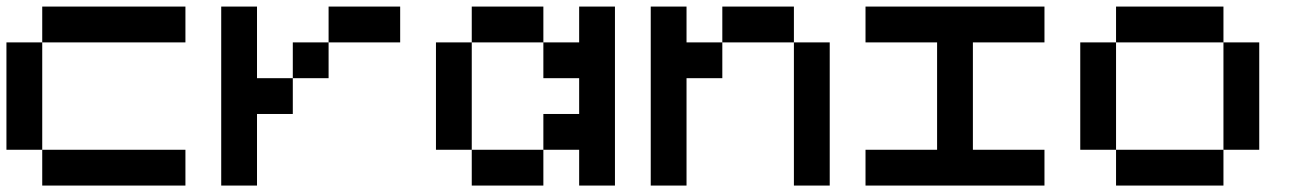

<svg xmlns="http://www.w3.org/2000/svg" viewBox="-20 -576 4040 596"><path d="M111.1 -111.1H0V-444.4H111.1ZM555.6 -444.4H111.1V-555.6H555.6ZM555.6 0H111.1V-111.1H555.6Z M1000 -333.3H888.9V-444.4H1000ZM1222.2 -444.4H1000V-555.6H1222.2ZM777.8 -222.2V0H666.7V-555.6H777.8V-333.3H888.9V-222.2Z M1444.4 -111.1H1333.3V-444.4H1444.4ZM1777.8 -333.3H1666.7V-444.4H1777.8V-555.6H1888.9V0H1777.8V-111.1H1666.7V-222.2H1777.8ZM1666.7 0H1444.4V-111.1H1666.7ZM1666.7 -444.4H1444.4V-555.6H1666.7Z M2111.1 -333.3V0H2000V-555.6H2111.1V-444.4H2222.2V-333.3ZM2555.6 0H2444.4V-444.4H2555.6ZM2444.4 -444.4H2222.2V-555.6H2444.4Z M2888.9 -444.4H2666.7V-555.6H3222.2V-444.4H3000V-111.1H3222.2V0H2666.7V-111.1H2888.9Z M3444.4 -111.1H3333.3V-444.4H3444.4ZM3777.8 -444.4H3444.4V-555.6H3777.8ZM3888.9 -111.1H3777.8V-444.4H3888.9ZM3777.8 0H3444.4V-111.1H3777.8Z"/></svg>

Font: Pixeloid Mono
Style: Regular
Weight: 400
Monospace: yes
Designer: GGBotNet
Foundry: GGBotNet
Version: 0.5